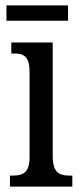

<svg xmlns="http://www.w3.org/2000/svg" viewBox="-20 -694 300 714"><path d="M4 -617H233V-674H4ZM17 0H249V-41H239C200 -41 176 -52 176 -115V-536H22V-495H32C69 -495 90 -484 90 -425V-110C90 -51 65 -41 27 -41H17Z"/></svg>

Font: Noto Serif Lao ExtCond
Style: Regular
Weight: 400
Width: 2
Designer: Monotype Design Team
Foundry: Monotype Imaging Inc.
Version: Version 2.004